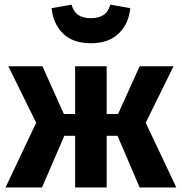

<svg xmlns="http://www.w3.org/2000/svg" viewBox="-20 -822 798 842"><path d="M592.5 -531.4H741L619 -283.7L753.2 0H592.4L495.4 -226.5H447.8V0H309.4V-226.5H262.2L164.2 0H4.4L138.6 -283.7L16.6 -531.4H166.1L259.9 -322.2H309.4V-531.4H447.8V-322.2H497.7ZM378.2 -632.4Q299.5 -632.4 255.9 -675.6Q212.4 -718.7 206.4 -786.2L293.5 -801.6Q302.7 -770.3 323.2 -756.3Q343.8 -742.3 378.2 -742.3Q412.5 -742.3 433.9 -756.3Q455.2 -770.3 463.9 -801.6L551.1 -786.2Q545.1 -718.7 501.2 -675.6Q457.2 -632.4 378.2 -632.4Z"/></svg>

Font: Fira Sans Variable
Style: Regular
Weight: 400
Designer: Carrois Corporate & Edenspiekermann AG
Foundry: Carrois Corporate GbR & Edenspiekermann AG
Version: Version 4.202